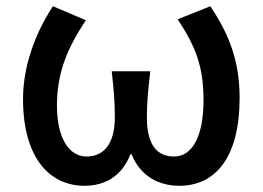

<svg xmlns="http://www.w3.org/2000/svg" viewBox="-20 -584 844 617"><path d="M252 13C315 13 371 -16 399 -88H403C432 -16 492 13 556 13C676 13 750 -83 750 -269C750 -393 713 -478 656 -564L551 -522C611 -431 634 -367 634 -262C634 -141 595 -81 540 -81C490 -81 452 -111 452 -207C452 -255 456 -294 463 -355H339C346 -294 349 -255 349 -207C349 -116 309 -81 258 -81C201 -81 163 -142 163 -244C163 -352 197 -430 256 -519L150 -564C95 -480 54 -374 54 -266C54 -81 136 13 252 13Z"/></svg>

Font: Noto Sans HK Medium
Style: Regular
Weight: 500
Designer: Ryoko NISHIZUKA 西塚涼子 (kana, bopomofo & ideographs); Paul D. Hunt (Latin, Greek & Cyrillic); Sandoll Communications 산돌커뮤니
Foundry: Adobe
Version: Version 2.002;hotconv 1.0.116;makeotfexe 2.5.65601